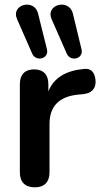

<svg xmlns="http://www.w3.org/2000/svg" viewBox="-20 -794 432 822"><path d="M118 -564C134 -528 191 -542 181 -583L143 -736C127 -802 25 -775 53 -712ZM266 -564C282 -528 339 -542 329 -583L292 -736C276 -802 173 -775 201 -712ZM129 8C170 8 192 -15 192 -56V-263C192 -339 233 -381 315 -389L337 -391C373 -395 392 -416 389 -450C386 -485 369 -502 341 -499C263 -492 211 -462 187 -403V-434C187 -475 165 -497 126 -497C87 -497 65 -475 65 -434V-56C65 -15 87 8 129 8Z"/></svg>

Font: Nunito
Style: Bold
Weight: 700
Designer: Vernon Adams
Foundry: Vernon Adams
Version: Version 3.602